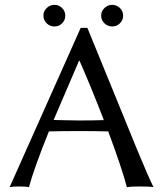

<svg xmlns="http://www.w3.org/2000/svg" viewBox="-20 -774 679 797"><path d="M411.1 -275.4Q363.8 -398.9 310.1 -522H308.1L202.6 -275.9Q211.4 -275.9 251 -274.9Q290.5 -273.9 307.1 -273.9Q362.3 -273.9 411.1 -275.4ZM183.1 -228.5Q122.6 -79.6 100.1 2.9Q87.9 0 55.2 0Q32.2 0 20 2.9L314.9 -658.2H342.8Q376 -578.6 439.2 -422.4Q502.4 -266.1 548.8 -153.8Q595.2 -41.5 617.2 2.9Q600.1 0 557.1 0Q523.9 0 506.8 2.9Q484.9 -79.1 429.2 -228.5Q373 -230 312 -230Q240.2 -230 183.1 -228.5ZM413.6 -677.2Q399.9 -690.4 399.9 -709Q399.9 -727.5 413.6 -740.7Q427.2 -753.9 445.8 -753.9Q464.4 -753.9 477.8 -740.7Q491.2 -727.5 491.2 -709Q491.2 -690.4 477.8 -677.2Q464.4 -664.1 445.8 -664.1Q427.2 -664.1 413.6 -677.2ZM173.8 -677.2Q160.2 -690.4 160.2 -709Q160.2 -727.5 173.8 -740.7Q187.5 -753.9 206.1 -753.9Q224.6 -753.9 237.8 -740.7Q251 -727.5 251 -709Q251 -690.4 237.8 -677.2Q224.6 -664.1 206.1 -664.1Q187.5 -664.1 173.8 -677.2Z"/></svg>

Font: Linux Biolinum
Style: Regular
Weight: 400
Designer: Philipp H. Poll
Foundry: Philipp H. Poll
Version: Version 0.6.4